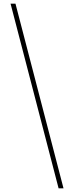

<svg xmlns="http://www.w3.org/2000/svg" viewBox="-20 -819 407 1055"><path d="M65 -799H38L302 216H329Z"/></svg>

Font: Noto Sans Sinhala UI Condensed Thin
Style: Regular
Weight: 100
Width: 3
Designer: Jelle Bosma - Monotype Design Team
Foundry: Monotype Imaging Inc.
Version: Version 2.006